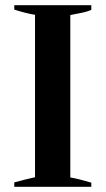

<svg xmlns="http://www.w3.org/2000/svg" viewBox="-20 -720 407 740"><path d="M35 -17Q67 -26 115 -37V-663Q82 -668 35 -683V-700H332V-682Q314 -674 286.5 -669Q259 -664 251 -662V-36Q282 -31 332 -16V0H35Z"/></svg>

Font: Trirong SemiBold
Style: Regular
Weight: 600
Designer: Katatrad Team
Foundry: CadsonDemak
Version: Version 1.000